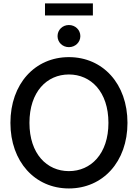

<svg xmlns="http://www.w3.org/2000/svg" viewBox="-20 -1066 789 1098"><path d="M374 11.7C567.9 11.7 709 -140.6 709 -363.3C709 -586.9 567.9 -739.3 374 -739.3C180.2 -739.3 39.6 -586.9 39.6 -363.3C39.6 -141.1 180.2 11.7 374 11.7ZM374 -87.4C248.5 -87.4 148.4 -186 148.4 -363.3C148.4 -541.5 248.5 -640.1 374 -640.1C499.5 -640.1 600.1 -541.5 600.1 -363.3C600.1 -186 499.5 -87.4 374 -87.4ZM511.2 -977.5V-1046.4H237.3V-977.5ZM374 -796.4C410.6 -796.4 439.5 -824.2 439.5 -859.4C439.5 -895 410.6 -922.9 374 -922.9C337.4 -922.9 309.1 -895 309.1 -859.4C309.1 -824.2 337.4 -796.4 374 -796.4Z"/></svg>

Font: Inteeer Medium
Style: Regular
Weight: 500
Designer: Rasmus Andersson
Foundry: rsms
Version: Version 4.001;Glyphs 3.4 (3402)